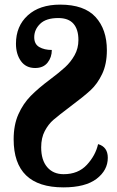

<svg xmlns="http://www.w3.org/2000/svg" viewBox="-20 -570 506 830"><path d="M39 32Q39 -30 59.5 -76Q80 -122 113 -155.5Q146 -189 197 -227Q237 -257 261.5 -279.5Q286 -302 302.5 -331.5Q319 -361 319 -397Q319 -443 297.5 -467.5Q276 -492 232 -492Q179 -492 153.5 -467Q128 -442 128 -409Q128 -379 150 -366.5Q172 -354 204 -354Q204 -322 185.5 -299Q167 -276 132 -276Q92 -276 70.5 -306Q49 -336 49 -381Q49 -457 100 -503.5Q151 -550 240 -550Q344 -550 393 -496.5Q442 -443 442 -353Q442 -293 421.5 -250Q401 -207 371 -179.5Q341 -152 286 -111Q233 -71 211 -52Q189 -33 173.5 -3.5Q158 26 158 67Q158 122 184 152.5Q210 183 255 183Q318 183 355.5 142.5Q393 102 404 53Q446 65 446 112Q446 166 397.5 203Q349 240 254 240Q39 240 39 32Z"/></svg>

Font: Noto Serif CondBlack
Style: Regular
Weight: 900
Width: 3
Designer: Monotype Design Team
Foundry: Monotype Imaging Inc.
Version: Version 1.001